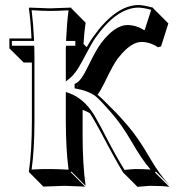

<svg xmlns="http://www.w3.org/2000/svg" viewBox="-20 -678 728 759"><path d="M306.6 -243.7V-143.6Q306.6 -28.8 318.4 56.6L262.2 0L259.8 2.9L316.4 59.6Q314.9 59.6 234.4 56.6Q234.4 56.6 151.4 59.6L95.2 2.9L94.2 0Q106 -81.5 106 -200.2V-430.7H73.7L17.1 -486.8V-525.9H104.5Q101.6 -592.8 94.2 -645L96.2 -647.9Q97.7 -647.9 178.2 -645Q178.2 -645 261.2 -647.9L262.2 -645L318.4 -588.4Q313 -551.3 310.1 -503.9L322.8 -491.7Q335.4 -514.2 347.2 -530.8Q436.5 -656.7 526.9 -658.2Q548.3 -657.7 584 -647.9L588.9 -642.1L645.5 -585.4L616.7 -494.6L604.5 -491.2Q573.7 -511.7 539.6 -512.2Q497.6 -512.2 449.2 -451.2Q446.8 -447.8 444.3 -445.3Q428.2 -423.8 392.6 -350.1Q377 -318.4 365.7 -303.7Q374.5 -296.4 383.3 -288.1L439.9 -231.4Q451.2 -220.2 485.4 -180.7Q525.9 -134.3 572.3 -53.7Q610.4 12.2 652.3 56.6L596.2 0L592.8 3.9L649.4 60.5Q623 56.6 572.8 56.6Q566.4 56.6 523.4 60.5L466.8 3.9Q439 -40.5 376 -160.2Q373 -165 371.1 -168.9Q347.2 -212.9 335.4 -230.5Q321.8 -238.3 306.6 -243.7ZM288.6 -336.4 285.2 -339.8V-336.9Q287.6 -336.4 288.6 -336.4ZM240.2 -314.5 253.4 -309.6Q312 -289.1 353 -222.2Q361.8 -207.5 379.9 -173.8Q387.2 -160.2 400.9 -133.3Q439 -60.1 472.2 -6.3Q506.3 -9.8 516.1 -9.8Q544.4 -9.8 575.2 -7.8Q540.5 -47.4 496.6 -124Q460.4 -186 421.4 -230.5Q371.6 -288.1 354.5 -300.3Q326.7 -319.3 283.2 -327.1L274.9 -328.6V-346.2L280.8 -349.1Q300.8 -358.4 328.6 -416.5Q359.9 -481.4 379.9 -507.8Q433.6 -578.1 482.9 -579.1Q520 -578.6 549.8 -558.6L552.2 -559.6L577.6 -639.2Q545.4 -647.9 526.9 -647.9Q439.9 -647 355 -525.4Q342.3 -506.8 303.7 -433.6Q279.3 -387.7 256.3 -368.7L240.2 -356V-444.8Q240.2 -468.3 240.2 -487.3L240.7 -497.1H277.8V-516.1H241.2L241.7 -526.4Q244.6 -589.4 251 -637.2Q206.5 -634.8 178.2 -634.8Q149.4 -634.8 105 -637.7Q111.3 -586.9 114.3 -526.4L114.7 -516.1H26.9V-497.1H115.2L115.7 -487.3Q116.2 -468.8 116.2 -444.8V-200.2Q116.2 -87.4 105 -7.8Q149.4 -10.3 178.2 -9.8Q207 -9.8 251 -7.3Q240.2 -91.8 240.2 -200.2Z"/></svg>

Font: Linux Biolinum Shadow O
Style: Bold
Weight: 700
Designer: Philipp H. Poll
Foundry: Philipp H. Poll
Version: Version 0.9.2